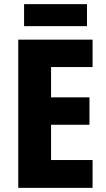

<svg xmlns="http://www.w3.org/2000/svg" viewBox="-20 -905 511 925"><path d="M426 0H68V-714H426V-582H226V-436H411V-304H226V-134H426ZM399 -885V-779H96V-885Z"/></svg>

Font: Noto Sans Armenian Condensed ExtraBold
Style: Regular
Weight: 800
Width: 3
Designer: Monotype Design Team
Foundry: Monotype Imaging Inc.
Version: Version 2.008; ttfautohint (v1.8.4.7-5d5b)